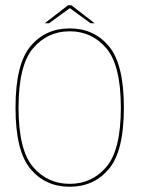

<svg xmlns="http://www.w3.org/2000/svg" viewBox="-20 -706 551 730"><path d="M245 4Q337.5 4 394.2 -63.8Q451 -131.5 451 -296.5Q451 -462 394.2 -530Q337.5 -598 245 -598Q152.5 -598 95.8 -530Q39 -462 39 -296.5Q39 -131.5 95.8 -63.8Q152.5 4 245 4ZM245 -7Q160.5 -7 105.5 -71.5Q50.5 -136 50.5 -296.5Q50.5 -457.5 105.5 -522.2Q160.5 -587 245 -587Q329.5 -587 384.5 -522.2Q439.5 -457.5 439.5 -296.5Q439.5 -136 384.5 -71.5Q329.5 -7 245 -7ZM150 -617.5H166.5L245.5 -675L324.5 -617.5H340L251.5 -686H238.5Z"/></svg>

Font: Anybody Thin
Style: Regular
Weight: 100
Designer: Tyler Finck
Foundry: Etcetera Type Company
Version: Version 1.114;gftools[0.9.25]